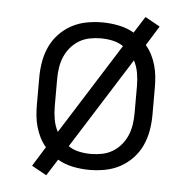

<svg xmlns="http://www.w3.org/2000/svg" viewBox="-47 -608 694 695"><g transform="rotate(5 300.0 -260.0)"><path d="M146 41 92 11 136 -60Q123 -75 114 -93Q105 -111 99.5 -130.5Q94 -150 92 -170Q90 -190 90 -210V-310Q90 -339 95 -367.5Q100 -396 112 -422Q124 -448 144 -469Q164 -490 189 -503.5Q214 -517 242.5 -522.5Q271 -528 300 -528Q330 -528 360 -522Q390 -516 416 -501L454 -561L508 -531L464 -460Q477 -445 486 -427Q495 -409 500.5 -389.5Q506 -370 508 -350Q510 -330 510 -310V-210Q510 -181 505 -152.5Q500 -124 488 -98Q476 -72 456 -51Q436 -30 411 -16.5Q386 -3 357.5 2.5Q329 8 300 8Q270 8 240 2Q210 -4 184 -19ZM174 -119 382 -449Q364 -461 343 -465.5Q322 -470 300 -470Q280 -470 259.5 -466Q239 -462 221.5 -451.5Q204 -441 190.5 -425Q177 -409 169 -390Q161 -371 158 -350.5Q155 -330 155 -310V-210Q155 -187 159 -163.5Q163 -140 174 -119ZM300 -50Q320 -50 340.5 -54Q361 -58 378.5 -68.5Q396 -79 409.5 -95Q423 -111 431 -130Q439 -149 442 -169.5Q445 -190 445 -210V-310Q445 -333 441 -356.5Q437 -380 426 -401L218 -71Q236 -59 257 -54.5Q278 -50 300 -50Z"/></g></svg>

Font: Iosevka Etoile Light
Style: Regular
Weight: 300
Designer: Belleve Invis
Foundry: Belleve Invis
Version: Version 25.0.1; ttfautohint (v1.8.4)